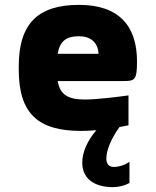

<svg xmlns="http://www.w3.org/2000/svg" viewBox="-20 -529 640 789"><path d="M543 -277C543 -422 469 -509 305 -509C139 -509 57 -435 57 -256V-244C57 -61 137 9 314 9C333 9 354 8 376 6C339 49 318 97 318 139C318 203 364 240 445 240C467 240 492 234 512 223V136C491 150 469 157 446 157C427 157 417 143 417 123C417 89 436 42 471 -7C483 -9 495 -12 508 -14V-137C467 -131 376 -120 330 -120C260 -120 227 -139 217 -196H486C534 -196 543 -199 543 -277ZM217 -308C226 -360 252 -380 305 -380C356 -380 383 -351 385 -308Z"/></svg>

Font: LT Wave Mono Black
Style: Regular
Weight: 900
Designer: Daniel Lyons
Version: Version 2.5 (Glyphs App)